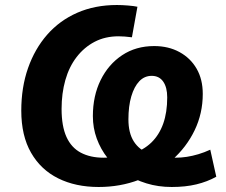

<svg xmlns="http://www.w3.org/2000/svg" viewBox="-20 -736 902 767"><path d="M374 11Q282 11 212.5 -23.5Q143 -58 104 -126Q65 -194 65 -294Q65 -387 92 -464Q119 -541 168.5 -597.5Q218 -654 288.5 -685Q359 -716 447 -716Q467 -716 491.5 -714Q516 -712 529 -709L507 -587Q493 -589 478.5 -590Q464 -591 454 -591Q400 -591 358 -569Q316 -547 286 -508Q256 -469 241 -416Q226 -363 226 -301Q226 -232 245.5 -189Q265 -146 303 -126Q341 -106 394 -106Q457 -106 505 -121Q553 -136 584.5 -166.5Q616 -197 632 -242Q648 -287 648 -347Q648 -387 632 -410Q616 -433 586 -433Q557 -433 536.5 -411.5Q516 -390 504.5 -351Q493 -312 493 -259Q493 -205 514.5 -171Q536 -137 578 -121.5Q620 -106 681 -106Q704 -106 726.5 -109.5Q749 -113 772.5 -120Q796 -127 820 -138L844 -30Q808 -10 764.5 0.5Q721 11 666 11Q612 11 565 -3.5Q518 -18 478 -43.5Q438 -69 410 -104.5Q382 -140 366.5 -182.5Q351 -225 351 -272Q351 -353 382 -416Q413 -479 468 -515.5Q523 -552 596 -552Q653 -552 697 -528Q741 -504 765.5 -461.5Q790 -419 790 -361Q790 -283 757.5 -215.5Q725 -148 667.5 -97Q610 -46 535 -17.5Q460 11 374 11Z"/></svg>

Font: Nunito Sans 12pt ExtraBold
Style: Italic
Weight: 800
Italic angle: -9°
Designer: Vernon Adams
Foundry: Vernon Adams
Version: Version 3.101;gftools[0.9.27]